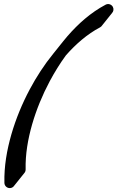

<svg xmlns="http://www.w3.org/2000/svg" viewBox="-20 -977 584 955"><path d="M140.1 -359.4C161.5 -433.1 191.1 -504.8 227.3 -572.8C251.2 -617.6 278 -660.8 307.8 -701.7C357 -757.5 413.5 -807.1 477.7 -841L477.9 -841.1L478 -841.2C482.1 -843.4 485.4 -846.6 487.8 -850.3C489 -851.5 490.1 -852.9 491 -854.4C492.3 -855.6 493.4 -857 494.3 -858.5C495.5 -859.7 496.6 -861.1 497.6 -862.6C498.8 -863.8 499.9 -865.2 500.8 -866.6C502.1 -867.9 503.2 -869.3 504.1 -870.7C505.4 -872 506.4 -873.4 507.4 -874.8C508.6 -876.1 509.7 -877.5 510.7 -878.9C511.9 -880.2 513 -881.5 513.9 -883C515.2 -884.3 516.3 -885.6 517.2 -887.1C518.4 -888.4 519.5 -889.7 520.5 -891.2C521.7 -892.5 522.8 -893.8 523.8 -895.3C525 -896.5 526.1 -897.9 527 -899.4C528.3 -900.6 529.4 -902 530.3 -903.5C531.5 -904.7 532.6 -906.1 533.6 -907.5C534.8 -908.8 535.9 -910.2 536.8 -911.6C544.7 -919.7 546.9 -932.1 541.4 -942.6C534.5 -955.6 518.4 -960.6 505.4 -953.7C431.4 -914.6 369.5 -859 316.2 -798C308.7 -789.3 301.4 -780.5 294.2 -771.5C293.1 -770.2 292 -768.8 291 -767.4C289.8 -766.1 288.8 -764.7 287.7 -763.3C286.6 -762 285.5 -760.6 284.4 -759.3C283.3 -757.9 282.2 -756.5 281.1 -755.2C280 -753.8 279 -752.4 277.9 -751.1C276.8 -749.7 275.7 -748.3 274.6 -747C273.5 -745.6 272.4 -744.3 271.3 -742.9C270.2 -741.5 269.1 -740.2 268 -738.8C266.9 -737.4 265.9 -736.1 264.8 -734.7C263.7 -733.4 262.6 -732 261.5 -730.6C260.4 -729.3 259.3 -727.9 258.2 -726.5C257.1 -725.2 256 -723.8 254.9 -722.4C253.8 -721.1 252.8 -719.7 251.7 -718.4C250.6 -717 249.5 -715.6 248.4 -714.3C247.3 -712.9 246.2 -711.5 245.1 -710.2C200 -654.9 161.3 -594.9 127.9 -532.4C90.1 -461.2 59.1 -386.4 36.6 -308.7C14.3 -231.1 0 -150.3 1.9 -67.4L1.9 -67.4C2.2 -52.7 14.4 -41.1 29.1 -41.4C38.3 -41.6 46.2 -46.4 50.8 -53.6C52.1 -54.8 53.2 -56.2 54.1 -57.7C55.3 -58.9 56.4 -60.3 57.4 -61.8C58.6 -63 59.7 -64.4 60.7 -65.8C61.9 -67.1 63 -68.5 63.9 -69.9C65.2 -71.2 66.3 -72.5 67.2 -74C68.4 -75.3 69.5 -76.6 70.5 -78.1C71.7 -79.4 72.8 -80.7 73.8 -82.2C75 -83.5 76.1 -84.8 77 -86.3C78.2 -87.5 79.3 -88.9 80.3 -90.4C81.5 -91.6 82.6 -93 83.6 -94.5C84.8 -95.7 85.9 -97.1 86.8 -98.6C88.1 -99.8 89.2 -101.2 90.1 -102.7C91.3 -103.9 92.4 -105.3 93.4 -106.7C94.6 -108 95.7 -109.4 96.7 -110.8C97.9 -112.1 99 -113.4 99.9 -114.9C104.7 -119.9 107.6 -126.6 107.5 -134.1L107.5 -134.4C105.7 -209.4 118.9 -285.7 140.1 -359.4Z"/></svg>

Font: Ambarawa
Style: Script
Weight: 500
Foundry: Ekosamp
Version: Version 1.001;